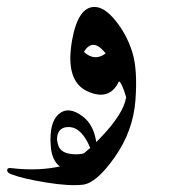

<svg xmlns="http://www.w3.org/2000/svg" viewBox="-72 -310 492 551"><path d="M134.8 -194.3Q152.3 -291 199.7 -290Q228 -290 260 -250.2Q292 -210.4 307.6 -160.6Q323.2 -110.8 316.7 -22.5Q310.1 65.9 257.6 140.6Q205.1 215.3 166 220Q127 224.6 59.6 213.6Q-7.8 202.6 -40 189.9Q-51.8 185.5 -51.5 178.2Q-51.3 170.9 -40 172.4Q40.5 182.1 107.4 166Q147.9 156.2 215.6 86.2Q283.2 16.1 290 -31.2Q277.8 -72.3 269.5 -76.7Q242.2 -18.6 178.2 -48.3Q114.3 -78.1 134.8 -194.3ZM231.4 -156.7Q194.3 -203.6 168.9 -161.1Q199.2 -132.8 231.4 -156.7ZM203.1 90.8Q208 116.2 207 131.8Q202.1 182.1 139.2 179.7Q79.1 177.7 73.7 109.9Q68.4 42 96.4 17.6Q124.5 -6.8 165 23.9Q194.3 45.4 203.1 90.8ZM187.5 115.7Q163.1 56.2 127 54.7Q104.5 53.7 96.2 69.3Q87.9 85 95.2 107.2Q102.5 129.4 135.5 132.3Q168.5 135.3 184.6 121.6Q188 118.7 187.5 115.7Z"/></svg>

Font: Amiri
Style: Slanted
Weight: 400
Italic angle: 9°
Designer: Khaled Hosny
Version: Version 000.107